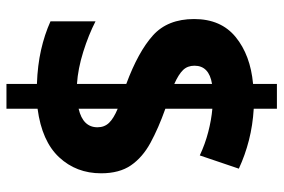

<svg xmlns="http://www.w3.org/2000/svg" viewBox="-158 -640 857 580"><g transform="rotate(90 270.0 -350.5)"><path d="M234 -34Q178 -36 131.5 -46.5Q85 -57 45 -75V-211Q86 -190 137 -174Q188 -158 234 -155V-304Q137 -340 87.5 -384.5Q38 -429 38 -509Q38 -590 92.5 -634.5Q147 -679 234 -687V-759H309V-689Q359 -686 404 -674.5Q449 -663 490 -644L450 -526Q416 -542 379.5 -551.5Q343 -561 309 -564V-422Q368 -401 412 -377Q456 -353 480 -318Q504 -283 504 -228Q504 -153 455.5 -101Q407 -49 309 -36V58H234ZM234 -563Q179 -554 179 -510Q179 -489 192 -475.5Q205 -462 234 -449ZM309 -160Q365 -173 365 -217Q365 -238 351.5 -252Q338 -266 309 -278Z"/></g></svg>

Font: Noto Sans Arabic SemCond ExtBd
Style: Regular
Weight: 800
Width: 4
Designer: Monotype Design Team, Nadine Chahine, Nizar Qandah and Khaled Hosny
Foundry: Monotype Imaging Inc.
Version: Version 2.012; ttfautohint (v1.8.4.7-5d5b)